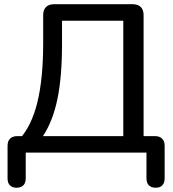

<svg xmlns="http://www.w3.org/2000/svg" viewBox="-20 -725 824 912"><path d="M15.9 122.1V-32.2Q15.9 -54.8 28 -66.6Q40.1 -78.5 62.8 -78.5H128.6L71.6 -63.3Q129.3 -125.2 157.2 -237.7Q185.1 -350.1 185.1 -522.5V-653.1Q185.1 -678.2 198.5 -691.6Q211.9 -705 237 -705H610.1Q635.3 -705 648.7 -691.6Q662.1 -678.2 662.1 -653.1V-41.3L624.9 -78.5H715.1Q737.8 -78.5 749.9 -66.6Q762.1 -54.8 762.1 -32.2V122.1Q762.1 143.7 751.1 155.2Q740.2 166.7 719.5 166.7Q698.2 166.7 687 155.2Q675.7 143.7 675.7 122.1V0H102.2V122.1Q102.2 143.7 91 155.2Q79.7 166.7 59 166.7Q37.8 166.7 26.8 155.2Q15.9 143.7 15.9 122.1ZM565.6 -78.5V-626.5H274.6V-515Q274.6 -359.3 252.6 -253.9Q230.6 -148.6 184.1 -78.5Z"/></svg>

Font: SN Pro Thin
Style: Regular
Weight: 200
Designer: Tobias Whetton
Foundry: Supernotes
Version: Version 1.003;Glyphs 3.3 (3324)